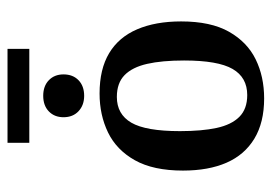

<svg xmlns="http://www.w3.org/2000/svg" viewBox="-126 -587 723 511"><g transform="rotate(-90 235.5 -331.5)"><path d="M330 -203Q330 -262 321 -301.5Q312 -341 291 -361.5Q270 -382 233 -382Q187 -382 164.5 -343.5Q142 -305 142 -214Q142 -156 150.5 -116.5Q159 -77 180 -56Q201 -35 238 -35Q285 -35 307.5 -74Q330 -113 330 -203ZM37 -206Q37 -285 64.5 -334Q92 -383 138.5 -405.5Q185 -428 242 -428Q307 -428 349.5 -402.5Q392 -377 413 -328Q434 -279 434 -211Q434 -132 406.5 -83.5Q379 -35 333 -12.5Q287 10 229 10Q165 10 122 -16Q79 -42 58 -90Q37 -138 37 -206ZM236 -469Q211 -469 195 -484Q179 -499 179 -524Q179 -548 194.5 -563Q210 -578 236 -578Q262 -578 277.5 -563Q293 -548 293 -524Q293 -499 277.5 -484Q262 -469 236 -469ZM111 -673H361V-615H111Z"/></g></svg>

Font: Rasa Medium
Style: Regular
Weight: 500
Designer: Anna Giedrys (Yrsa+Rasa design), David Brezina (Yrsa art-direction, Rasa art-direction, design)
Foundry: Rosetta Type Foundry
Version: Version 2.004